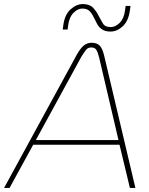

<svg xmlns="http://www.w3.org/2000/svg" viewBox="-55 -923 730 943"><path d="M-35 0 322 -654Q340 -686 356.5 -699.5Q373 -713 395 -713Q422 -713 435.5 -698Q449 -683 457 -648L610 0H583L532 -212H108L-8 0ZM121 -235H527L432 -640Q426 -665 418.5 -677.5Q411 -690 393 -690Q377 -690 367.5 -678Q358 -666 345 -645ZM488 -768Q462 -768 446.5 -778.5Q431 -789 422.5 -804.5Q414 -820 407 -835Q399 -853 386.5 -867Q374 -881 349 -881Q327 -881 306 -860Q285 -839 280 -800L277 -778H253L256 -800Q263 -851 291.5 -877Q320 -903 352 -903Q385 -903 402 -885Q419 -867 429 -846Q440 -825 450.5 -807.5Q461 -790 489 -790Q512 -790 533 -811Q554 -832 559 -872L562 -894H586L583 -872Q576 -820 548 -794Q520 -768 488 -768Z"/></svg>

Font: MuseoModerno Thin
Style: Italic
Weight: 100
Italic angle: -9°
Designer: Pablo Cosgaya, Héctor Gatti, Marcela Romero, and the Authors of The MuseoModerno Project.
Foundry: Omnibus-Type Team
Version: Version 1.003